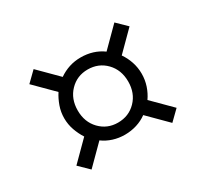

<svg xmlns="http://www.w3.org/2000/svg" viewBox="-96 -623 752 702"><g transform="rotate(-30 280.5 -272.0)"><path d="M69 -100 147 -178Q134 -198 125.5 -222Q117 -246 117 -272Q117 -298 125.5 -322Q134 -346 147 -366L69 -444L110 -484L188 -406Q208 -420 231 -427.5Q254 -435 280 -435Q333 -435 373 -406L451 -484L492 -444L414 -366Q428 -346 436 -322Q444 -298 444 -272Q444 -246 436 -222Q428 -198 414 -178L492 -100L451 -60L373 -138Q354 -124 330 -116.5Q306 -109 280 -109Q254 -109 230.5 -116.5Q207 -124 188 -138L110 -60ZM280 -160Q326 -160 356.5 -191.5Q387 -223 387 -272Q387 -321 356.5 -352.5Q326 -384 280 -384Q235 -384 204.5 -352.5Q174 -321 174 -272Q174 -223 204.5 -191.5Q235 -160 280 -160Z"/></g></svg>

Font: Spectral
Style: Bold
Weight: 700
Designer: Jean-Baptiste Levee
Foundry: Production Type
Version: Version 2.001